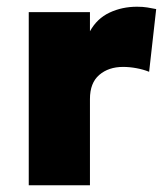

<svg xmlns="http://www.w3.org/2000/svg" viewBox="-20 -551 494 571"><path d="M65.5 0V-515H247.5V-458Q268.5 -496 305.8 -513.5Q343 -531 387.5 -531Q405 -531 418.2 -528.8Q431.5 -526.5 444.5 -524L423.5 -337.5Q406 -344.5 385.8 -348.2Q365.5 -352 346 -352Q303 -352 275.2 -328.2Q247.5 -304.5 247.5 -256.5V0Z"/></svg>

Font: Geologica Thin Roman ExtraBold
Style: Regular
Weight: 800
Version: Version 1.010;gftools[0.9.28]